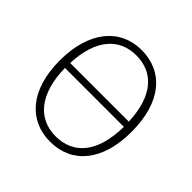

<svg xmlns="http://www.w3.org/2000/svg" viewBox="-176 -863 1044 1044"><g transform="rotate(45 345.5 -341.5)"><path d="M345 -694C183 -694 70 -566 70 -339C70 -113 182 11 345 11C513 11 621 -117 621 -340C621 -572 509 -694 345 -694ZM345 -653C476 -653 563 -561 571 -369H120C128 -561 217 -653 345 -653ZM345 -31C214 -31 122 -130 119 -330H572C569 -130 483 -31 345 -31Z"/></g></svg>

Font: Fira Sans ExtraLight
Style: Regular
Weight: 200
Designer: bBox Type GmbH & Carrois Corporate GbR & Edenspiekermann AG
Foundry: bBox Type GmbH & Carrois Corporate GbR & Edenspiekermann AG
Version: Version 4.300;PS 004.300;hotconv 1.0.88;makeotf.lib2.5.64775